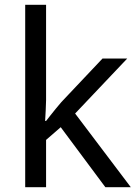

<svg xmlns="http://www.w3.org/2000/svg" viewBox="-20 -780 574 800"><path d="M172 -363Q172 -347 170.5 -321Q169 -295 168 -276H172Q178 -284 190 -299Q202 -314 214.5 -329.5Q227 -345 236 -355L407 -536H510L293 -307L525 0H419L233 -250L172 -197V0H85V-760H172Z"/></svg>

Font: Noto Sans Hebrew
Style: Regular
Weight: 400
Designer: Monotype Design Team
Foundry: Monotype Imaging Inc.
Version: Version 2.003;January 10, 2023;FontCreator 14.0.0.2877 64-bi